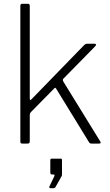

<svg xmlns="http://www.w3.org/2000/svg" viewBox="-20 -762 584 1019"><path d="M511 -13Q515 -7 514 -3.5Q513 0 505 0H465Q461 0 457.5 -2Q454 -4 452 -8L277 -293Q276 -295 274 -296Q272 -297 268 -293L145 -168Q141 -164 139.5 -160Q138 -156 138 -151V-13Q138 -6 135.5 -3Q133 0 125 0H100Q92 0 90 -2.5Q88 -5 88 -11V-731Q88 -742 98 -742H128Q138 -742 138 -731V-241Q138 -232 140 -231Q142 -230 148 -236L424 -520Q433 -530 442 -530H480Q489 -530 489.5 -525.5Q490 -521 483 -514L316 -344Q314 -342 313.5 -339Q313 -336 315 -331L511 -13ZM247 237Q244 237 242.5 234Q241 231 242 228L268 174Q270 169 269 166.5Q268 164 264 164H256Q247 164 247 154V89Q247 80 254 80H302Q309 80 309 87V164Q309 165 308.5 167.5Q308 170 308 171L275 230Q273 234 270 235.5Q267 237 260 237Z"/></svg>

Font: Libre Franklin Thin ExtraLight
Style: Regular
Weight: 250
Version: Version 3.000